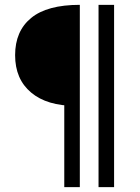

<svg xmlns="http://www.w3.org/2000/svg" viewBox="-20 -694 577 794"><path d="M245.8 -302.9 293.3 -256.2Q174.8 -255.8 108.7 -311.3Q42.5 -366.7 42.5 -465.9Q42.5 -565.1 108.5 -619.5Q174.6 -674 310.1 -674V80H245.8ZM387.5 -674H451.8V80H387.5Z"/></svg>

Font: Murecho Thin
Style: Regular
Weight: 100
Designer: Neil Summerour
Foundry: Positype
Version: Version 1.010